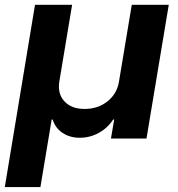

<svg xmlns="http://www.w3.org/2000/svg" viewBox="-37 -565 724 783"><path d="M-17.4 197.8 105.8 -545.5H257.1L204.9 -232.2Q197.1 -182.9 225.7 -151.8Q254.3 -120.7 308.2 -120.7Q362.6 -120.7 401.5 -151.8Q440.3 -182.9 448.2 -232.2L500.4 -545.5H651.3L560.4 0H415.5L428.6 -77.4H424.4Q401.6 -42.6 365.6 -22.9Q329.5 -3.2 288 -3.2Q248.2 -3.2 218.4 -22.9Q188.6 -42.6 177.9 -77.4H173.7L127.8 197.8Z"/></svg>

Font: Inter UI
Style: Bold Italic
Weight: 700
Italic angle: 9.39999°
Designer: Rasmus Andersson
Foundry: rsms
Version: 3.2;8d6f07862